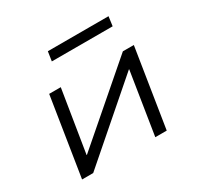

<svg xmlns="http://www.w3.org/2000/svg" viewBox="-150 -873 1074 1047"><g transform="rotate(-30 387.0 -349.5)"><path d="M82 0 160 -494H233L170 -103H172L624 -494H693L615 0H543L605 -392H603L152 0ZM261 -640 270 -699H652L644 -640Z"/></g></svg>

Font: Nunito Sans 7pt Expanded Light
Style: Italic
Weight: 300
Width: 7
Italic angle: -9°
Designer: Vernon Adams
Foundry: Vernon Adams
Version: Version 3.101;gftools[0.9.27]